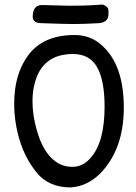

<svg xmlns="http://www.w3.org/2000/svg" viewBox="-20 -818 596 839"><path d="M123 -745Q123 -719 156 -717Q264 -713 301 -713Q351 -713 415 -717Q454 -722 454 -756V-768Q454 -776 452 -781Q450 -786 443 -791Q433 -798 426 -798Q422 -798 387.5 -795.5Q353 -793 281 -793L164 -796Q123 -796 123 -745ZM103 -576Q42 -494 42 -365Q42 -284 66 -205Q90 -126 140 -64Q193 1 288 1Q358 -3 415 -57Q521 -163 521 -348Q521 -535 425 -620Q376 -665 306 -665Q168 -665 103 -576ZM437 -352Q437 -197 376 -128Q342 -89 297 -89Q253 -89 222 -113Q169 -151 142 -245Q122 -312 122 -376Q122 -420 132 -455Q165 -582 299 -582Q372 -582 404.5 -524Q437 -466 437 -352Z"/></svg>

Font: Patrick Hand SC
Style: Regular
Weight: 400
Designer: Patrick Wagesreiter
Foundry: Patrick Wagesreiter
Version: Version 2.001; ttfautohint (v1.8.2)